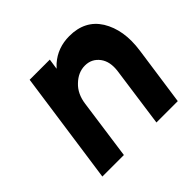

<svg xmlns="http://www.w3.org/2000/svg" viewBox="-130 -657 801 801"><g transform="rotate(-45 270.5 -256.0)"><path d="M497 0 534 -260Q542 -316 534.5 -361Q527 -406 505 -442Q461 -512 369 -512Q300 -512 251 -469Q247 -465 243 -461Q239 -457 235 -453L242 -500H123L52 0H179L216 -265Q223 -317 255 -347Q288 -379 328 -379Q368 -379 392 -347Q415 -316 408 -265L371 0Z"/></g></svg>

Font: Unageo
Style: Bold-Italic
Weight: 700
Designer: Richard Sepsi
Foundry: Richard Sepsi
Version: Version 2.000